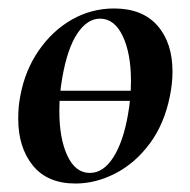

<svg xmlns="http://www.w3.org/2000/svg" viewBox="-20 -419 448 453"><path d="M74 -205H343V-181H74ZM23 -139Q23 -169 28 -193Q39 -253 71.5 -300Q104 -347 150 -373Q196 -399 249 -399Q316 -399 351.5 -358.5Q387 -318 387 -250Q387 -223 381 -193Q368 -127 333.5 -80.5Q299 -34 252.5 -10Q206 14 158 14Q92 14 57.5 -28.5Q23 -71 23 -139ZM282 -149Q289 -188 289 -228Q289 -293 269.5 -334Q250 -375 216 -375Q186 -375 162.5 -340Q139 -305 127 -236Q120 -197 120 -157Q120 -92 139 -51.5Q158 -11 192 -11Q224 -11 247.5 -48Q271 -85 282 -149Z"/></svg>

Font: Cormorant Infant
Style: Bold Italic
Weight: 700
Italic angle: -10°
Designer: Christian Thalmann (Catharsis Fonts)
Foundry: Catharsis Fonts
Version: Version 4.000